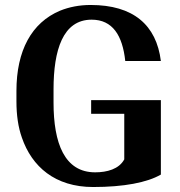

<svg xmlns="http://www.w3.org/2000/svg" viewBox="-20 -741 721 771"><path d="M46 -334C46 -279 53 -230 68 -188C108 -72 201 10 354 10C477 10 571 -8 626 -40V-339H346V-284H479V-101C458 -62 410 -49 362 -49C239 -49 195 -166 195 -329V-382C195 -539 232 -662 348 -662C432 -662 472 -599 483 -496H626C608 -641 515 -721 344 -721C299 -721 258 -713 221 -698C107 -650 46 -538 46 -376Z"/></svg>

Font: Aerodynamic
Style: Regular
Weight: 500
Designer: Google
Version: Version 2.000980; 2014